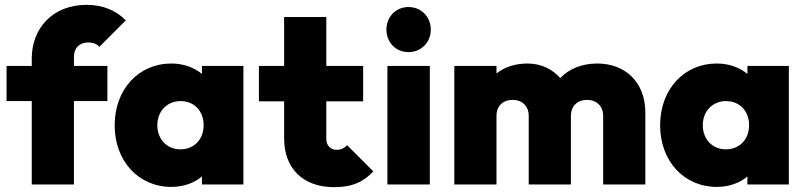

<svg xmlns="http://www.w3.org/2000/svg" viewBox="-20 -761 3325 792"><path d="M111 -520V-489H7V-344H111V0H285V-344H423V-489H285V-527C285 -563 308 -586 344 -586C363 -586 379 -580 390 -568L499 -677C461 -716 407 -741 337 -741C196 -741 111 -643 111 -520Z M687 10C737 10 781 -6 813 -33V0H984V-489H813V-456C781 -483 736 -499 687 -499C551 -499 453 -392 453 -244C453 -97 551 10 687 10ZM629 -245C629 -302 669 -344 725 -344C781 -344 820 -303 820 -245C820 -186 781 -145 724 -145C669 -145 629 -186 629 -245Z M1358 11C1437 11 1481 -13 1520 -54L1412 -162C1400 -150 1387 -143 1369 -143C1345 -143 1326 -159 1326 -188V-343H1478V-489H1326V-691H1152V-489H1048V-343H1152V-190C1152 -67 1229 11 1358 11Z M1578 0H1753V-489H1578ZM1574 -639C1574 -587 1612 -546 1665 -546C1718 -546 1757 -587 1757 -639C1757 -691 1718 -732 1665 -732C1612 -732 1574 -691 1574 -639Z M1854 0H2028V-283C2028 -324 2055 -349 2095 -349C2133 -349 2161 -324 2161 -283V0H2335V-283C2335 -324 2362 -349 2402 -349C2440 -349 2468 -324 2468 -283V0H2642V-297C2642 -423 2558 -499 2444 -499C2382 -499 2328 -478 2291 -439C2258 -477 2210 -499 2156 -499C2106 -499 2062 -485 2028 -458V-489H1854Z M2937 10C2987 10 3031 -6 3063 -33V0H3234V-489H3063V-456C3031 -483 2986 -499 2937 -499C2801 -499 2703 -392 2703 -244C2703 -97 2801 10 2937 10ZM2879 -245C2879 -302 2919 -344 2975 -344C3031 -344 3070 -303 3070 -245C3070 -186 3031 -145 2974 -145C2919 -145 2879 -186 2879 -245Z"/></svg>

Font: MV Cash ExtraBold
Style: Regular
Weight: 800
Designer: Rodrigo Fuenzalida
Foundry: fragTYPE
Version: Version 1.100;Glyphs 3.1.2 (3151)